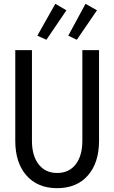

<svg xmlns="http://www.w3.org/2000/svg" viewBox="-20 -984 602 1012"><path d="M281.2 7.8Q178.2 7.8 119.4 -59.1Q60.5 -126 60.5 -242.2V-719.7H148.4V-242.2Q148.4 -163.1 183.8 -117.7Q219.2 -72.3 281.2 -72.3Q343.8 -72.3 378.9 -117.7Q414.1 -163.1 414.1 -242.2V-719.7H502V-242.2Q502 -126 443.1 -59.1Q384.3 7.8 281.2 7.8ZM224.6 -774.4 176.8 -795.9 271.5 -963.9 330.1 -929.7ZM384.8 -774.4 339.8 -795.9 430.7 -963.9 491.2 -929.7Z"/></svg>

Font: Reddit Mono
Style: Regular
Weight: 400
Monospace: yes
Designer: Stephen Hutchings
Foundry: Reddit
Version: Version 1.014; ttfautohint (v1.8.4.7-5d5b)